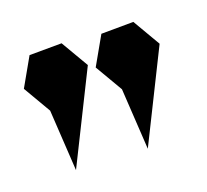

<svg xmlns="http://www.w3.org/2000/svg" viewBox="-48 -806 349 323"><g transform="rotate(-15 126.5 -644.0)"><path d="M23.9 -743.2 81.1 -748.5 114.3 -701.7 49.3 -536.1 33.2 -644 0 -690.9ZM149.9 -746.6 207 -752 240.2 -705.1 175.3 -539.6 159.2 -647.5 126 -694.3Z"/></g></svg>

Font: Urdu Khush Khati
Style: Regular
Weight: 400
Version: Version 001.500